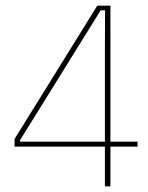

<svg xmlns="http://www.w3.org/2000/svg" viewBox="-20 -659 523 679"><path d="M351 0V-497L351.5 -622.5H336L51 -163.5V-147L43 -158H466.5V-140.5H31.5V-167.5L324 -639H370.5V0Z"/></svg>

Font: Anek Bangla Thin
Style: Regular
Weight: 250
Designer: Sulekha Rajkumar (Bangla), Yesha Goshar (Latin)
Foundry: Ek Type
Version: Version 1.003